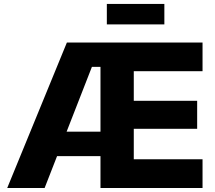

<svg xmlns="http://www.w3.org/2000/svg" viewBox="-20 -940 1075 960"><path d="M16.1 0 314.5 -727.5H992.7V-584H648.9V-436H965.8V-295.9H648.9V-143.6H992.7V0H482.4V-605.5H439.5L203.1 0ZM188.5 -159.2V-281.7H561.5V-159.2ZM801.8 -920.4V-817.9H514.2V-920.4Z"/></svg>

Font: Inter 20pt ExtraBold
Style: Regular
Weight: 800
Version: Version 4.001;git-66647c0bb